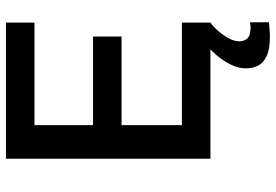

<svg xmlns="http://www.w3.org/2000/svg" viewBox="-161 -567 928 646"><g transform="rotate(-90 303.0 -244.0)"><path d="M92 0V-688H550V-592H205V-395H503V-299H205V-96H550V0ZM502 200Q460 200 437 189Q414 178 405 160Q396 142 396 120Q396 88 417 53Q438 18 471 -10L550 0Q537 9 522.5 25.5Q508 42 497.5 61Q487 80 487 97Q487 113 496.5 124Q506 135 534 135Q537 135 541.5 134.5Q546 134 551 133V197Q540 198 527.5 199Q515 200 502 200Z"/></g></svg>

Font: Saira Thin Medium
Style: Regular
Weight: 500
Version: Version 1.101